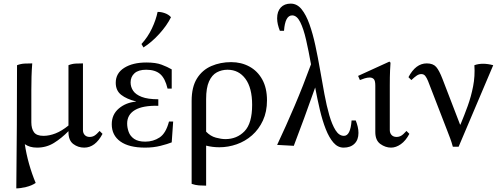

<svg xmlns="http://www.w3.org/2000/svg" viewBox="-20 -800 2753 1060"><path d="M185 15Q163 15 146.5 10Q130 5 117 -4Q125 50 140.5 105Q156 160 177 210Q155 225 123.5 232.5Q92 240 70 240L73 -109L74 -440Q95 -448 116 -449Q137 -450 158 -450Q155 -412 154 -376.5Q153 -341 153 -303V-125Q153 -90 167.5 -70Q182 -50 220 -50Q252 -50 286.5 -63.5Q321 -77 358 -107V-440Q378 -448 398 -449Q418 -450 438 -450V-82Q438 -65 448 -54.5Q458 -44 475 -44Q489 -44 500.5 -50.5Q512 -57 530 -77L546 -61Q506 15 445 15Q411 15 384.5 -5Q358 -25 358 -71V-76Q320 -37 278 -11Q236 15 185 15Z M731 -239V-240Q679 -253 649 -276.5Q619 -300 619 -343Q619 -396 666 -425.5Q713 -455 788 -455Q840 -455 872 -443Q904 -431 928 -417V-311H905Q892 -367 864.5 -391Q837 -415 787 -415Q744 -415 722.5 -395.5Q701 -376 701 -345Q701 -320 715 -299Q729 -278 762.5 -265Q796 -252 854 -252V-216Q768 -218 725 -192.5Q682 -167 682 -118Q682 -95 690.5 -71.5Q699 -48 721 -33Q743 -18 782 -18Q826 -18 861 -41Q896 -64 913 -129H936L928 -14Q906 -5 866.5 5Q827 15 781 15Q692 15 644.5 -19Q597 -53 597 -114Q597 -168 636 -201Q675 -234 731 -239ZM850 -734Q868 -735 889.5 -727.5Q911 -720 924 -705Q902 -660 860 -613.5Q818 -567 772 -538L761 -557Q796 -595 818.5 -642.5Q841 -690 850 -734Z M1256 -457Q1312 -457 1357 -432.5Q1402 -408 1428 -361Q1454 -314 1454 -246Q1454 -183 1431.5 -134.5Q1409 -86 1371.5 -53Q1334 -20 1287 -3.5Q1240 13 1191 13Q1153 13 1118 4V225Q1098 225 1078 223.5Q1058 222 1038 215V-243Q1038 -320 1067.5 -367Q1097 -414 1147 -435.5Q1197 -457 1256 -457ZM1118 -73Q1142 -48 1172 -40Q1202 -32 1224 -32Q1288 -32 1330 -75.5Q1372 -119 1372 -221Q1372 -315 1335 -365Q1298 -415 1236 -415Q1204 -415 1177 -400.5Q1150 -386 1134 -350.5Q1118 -315 1118 -253Z M1944 -135Q1951 -117 1955 -100Q1959 -83 1959 -66Q1959 -28 1937 -6.5Q1915 15 1877 15Q1845 15 1821 -12.5Q1797 -40 1778.5 -87Q1760 -134 1746 -193.5Q1732 -253 1720 -317Q1690 -232 1659.5 -148.5Q1629 -65 1602 5L1510 0Q1559 -104 1606.5 -215.5Q1654 -327 1697 -445Q1684 -518 1670 -579.5Q1656 -641 1637.5 -678Q1619 -715 1593 -715Q1554 -715 1548 -630H1525Q1518 -648 1514 -665Q1510 -682 1510 -699Q1510 -737 1530 -758.5Q1550 -780 1585 -780Q1620 -780 1645 -749Q1670 -718 1688.5 -666Q1707 -614 1721 -549Q1735 -484 1747 -415Q1759 -346 1771 -281Q1783 -216 1798 -164Q1813 -112 1832.5 -81Q1852 -50 1879 -50Q1915 -50 1921 -135Z M2224 -77 2240 -61Q2220 -23 2193 -4Q2166 15 2139 15Q2108 15 2080 -5Q2052 -25 2052 -71V-327Q2052 -355 2043.5 -363.5Q2035 -372 2021 -372Q2008 -372 1993.5 -367.5Q1979 -363 1967 -358L1957 -381L2130 -460L2136 -454Q2135 -446 2133.5 -411Q2132 -376 2132 -328V-82Q2132 -65 2142 -54.5Q2152 -44 2169 -44Q2183 -44 2194.5 -50.5Q2206 -57 2224 -77Z M2480 10Q2473 -16 2466 -34.5Q2459 -53 2449 -79L2343 -353Q2336 -370 2328 -380.5Q2320 -391 2306 -391Q2293 -391 2280.5 -382.5Q2268 -374 2251 -358L2235 -374Q2275 -450 2336 -450Q2371 -450 2388 -430.5Q2405 -411 2423 -364L2520 -112H2522Q2543 -162 2562 -214.5Q2581 -267 2592 -323.5Q2603 -380 2599 -440Q2643 -456 2703 -440L2512 10Z"/></svg>

Font: Bona Nova
Style: Regular
Weight: 400
Designer: Mateusz Machalski
Foundry: Capitalics
Version: Version 4.001; ttfautohint (v1.8.3)